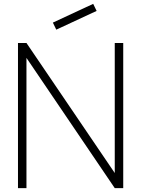

<svg xmlns="http://www.w3.org/2000/svg" viewBox="-20 -972 730 992"><path d="M270.8 -818.8 253.1 -855.2 461.5 -952.1 479.2 -915.6ZM116.7 -750H72.9V0H116.7V-672.9L572.9 0H616.7V-750H572.9V-78.1Z"/></svg>

Font: Manrope Thin
Style: Regular
Weight: 100
Width: 4
Designer: Michael Sharanda
Foundry: Michael Sharanda
Version: Version 2.000;PS 002.000;hotconv 1.0.88;makeotf.lib2.5.64775